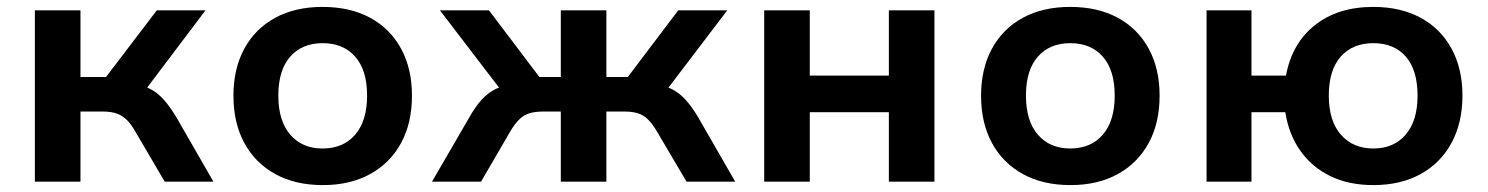

<svg xmlns="http://www.w3.org/2000/svg" viewBox="-20 -526 4310 556"><path d="M81 0V-496H213V-303H287L434 -496H575L387 -247L367 -282Q395 -279 416 -268Q437 -257 455 -236.5Q473 -216 491 -186L598 0H457L373 -143Q361 -165 348 -178Q335 -191 318.5 -197Q302 -203 278 -203H213V0Z M915 10Q835 10 777 -22Q719 -54 687.5 -112Q656 -170 656 -249Q656 -327 687.5 -385Q719 -443 777 -474.5Q835 -506 914 -506Q994 -506 1052 -474.5Q1110 -443 1141.5 -385Q1173 -327 1173 -249Q1173 -170 1141.5 -112Q1110 -54 1052 -22Q994 10 915 10ZM914 -96Q974 -96 1008.5 -136Q1043 -176 1043 -249Q1043 -323 1008.5 -362Q974 -401 914 -401Q855 -401 820.5 -362Q786 -323 786 -249Q786 -176 820.5 -136Q855 -96 914 -96Z M1231 0 1339 -186Q1357 -218 1375.5 -238Q1394 -258 1416 -268.5Q1438 -279 1466 -282L1446 -245L1254 -496H1396L1542 -303H1604V-496H1736V-303H1798L1944 -496H2086L1895 -245L1874 -282Q1903 -279 1924.5 -268.5Q1946 -258 1964.5 -238Q1983 -218 2002 -186L2109 0H1968L1882 -146Q1869 -168 1856 -180.5Q1843 -193 1827 -198Q1811 -203 1788 -203H1736V0H1604V-203H1553Q1530 -203 1513.5 -198Q1497 -193 1484 -180.5Q1471 -168 1458 -146L1373 0Z M2193 0V-496H2325V-307H2554V-496H2686V0H2554V-201H2325V0Z M3080 10Q3000 10 2942 -22Q2884 -54 2852.5 -112Q2821 -170 2821 -249Q2821 -327 2852.5 -385Q2884 -443 2942 -474.5Q3000 -506 3079 -506Q3159 -506 3217 -474.5Q3275 -443 3306.5 -385Q3338 -327 3338 -249Q3338 -170 3306.5 -112Q3275 -54 3217 -22Q3159 10 3080 10ZM3079 -96Q3139 -96 3173.5 -136Q3208 -176 3208 -249Q3208 -323 3173.5 -362Q3139 -401 3079 -401Q3020 -401 2985.5 -362Q2951 -323 2951 -249Q2951 -176 2985.5 -136Q3020 -96 3079 -96Z M3957 10Q3886 10 3832.5 -16Q3779 -42 3745.5 -89.5Q3712 -137 3702 -201H3604V0H3474V-496H3604V-307H3704Q3721 -400 3787.5 -453Q3854 -506 3957 -506Q4036 -506 4094 -474.5Q4152 -443 4183.5 -385Q4215 -327 4215 -249Q4215 -171 4183.5 -112.5Q4152 -54 4094 -22Q4036 10 3957 10ZM3957 -96Q4016 -96 4050.5 -136Q4085 -176 4085 -249Q4085 -323 4051 -362Q4017 -401 3957 -401Q3897 -401 3862.5 -362Q3828 -323 3828 -249Q3828 -176 3863 -136Q3898 -96 3957 -96Z"/></svg>

Font: Nunito Sans 9pt
Style: Bold
Weight: 700
Version: Version 3.101;gftools[0.9.27]